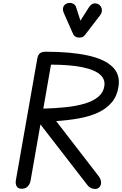

<svg xmlns="http://www.w3.org/2000/svg" viewBox="-20 -1279 825 1301"><path d="M126.5 0Q102.5 0 93 -16.5Q83.5 -33 87.5 -57L233 -883.5Q237 -906.5 250 -917.5Q263 -928.5 289.5 -928.5Q455 -928.5 570 -904.2Q685 -880 740.5 -827.8Q796 -775.5 783 -692Q773.5 -628.5 737.8 -585.8Q702 -543 645.8 -516.8Q589.5 -490.5 517 -477.2Q444.5 -464 360.5 -458.5L644.5 -90.5Q664.5 -65 665 -44Q665.5 -23 653.5 -10.8Q641.5 1.5 624 1.5Q614 1.5 599.2 -3.8Q584.5 -9 571 -26.5L254 -436L187.5 -56.5Q183.5 -32.5 168.2 -16.2Q153 0 126.5 0ZM273.5 -543Q355 -545 427.2 -552.8Q499.5 -560.5 555.8 -577.5Q612 -594.5 646.5 -623.5Q681 -652.5 687 -696.5Q694 -741.5 658.2 -773.5Q622.5 -805.5 540.8 -823Q459 -840.5 325.5 -841ZM515.5 -1024Q505 -1024 493.5 -1029.5Q482 -1035 475.5 -1048.5L414.5 -1186Q401 -1215 409.5 -1233.2Q418 -1251.5 436 -1256.5Q456 -1262.5 473.8 -1254.8Q491.5 -1247 496.5 -1227.5L525 -1139L581.5 -1228Q599 -1254.5 619.2 -1256Q639.5 -1257.5 654.5 -1245Q669.5 -1231 670.5 -1212Q671.5 -1193 659.5 -1177L557 -1043.5Q547.5 -1030.5 536.8 -1027.2Q526 -1024 515.5 -1024Z"/></svg>

Font: Edu AU VIC WA NT Pre Medium
Style: Regular
Weight: 500
Designer: Tina and Corey Anderson, Eben Sorkin, Mirko Velimirovic
Foundry: Google for Education
Version: Version 1.001